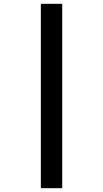

<svg xmlns="http://www.w3.org/2000/svg" viewBox="-20 -843 540 1006"><path d="M194 143V-823H306V143Z"/></svg>

Font: Iosevka SS04
Style: Bold
Weight: 700
Monospace: yes
Designer: Belleve Invis
Foundry: Belleve Invis
Version: Version 19.0.0; ttfautohint (v1.8.4)